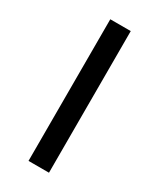

<svg xmlns="http://www.w3.org/2000/svg" viewBox="-178 -746 668 806"><g transform="rotate(30 156.0 -343.5)"><path d="M206.1 0H106.9V-686.5H206.1Z"/></g></svg>

Font: Estedad-FD Medium
Style: Regular
Weight: 500
Designer: Amin Abedi
Version: Version 7.3